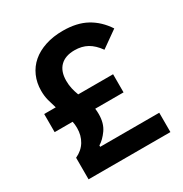

<svg xmlns="http://www.w3.org/2000/svg" viewBox="-166 -836 917 963"><g transform="rotate(-30 293.0 -355.0)"><path d="M71 0V-125Q110 -143 130 -176Q150 -209 150 -252Q150 -273 146 -290H42V-395H109Q101 -420 94 -446Q87 -472 87 -503Q87 -549 104 -587.5Q121 -626 152.5 -653Q184 -680 229.5 -695Q275 -710 331 -710Q412 -710 467.5 -679.5Q523 -649 561 -591L465 -523Q438 -561 406.5 -578.5Q375 -596 333 -596Q279 -596 250 -567Q221 -538 221 -484Q221 -459 226 -437.5Q231 -416 239 -395H441V-290H277Q278 -282 278.5 -274Q279 -266 279 -258Q279 -205 254.5 -170.5Q230 -136 203 -120V-112H545V0Z"/></g></svg>

Font: IBM Plex Arabic SemiBold
Style: Regular
Weight: 600
Designer: Mike Abbink, Paul van der Laan, Pieter van Rosmalen, Wael Morcos, Khajak Apelian
Foundry: Bold Monday
Version: Version 1.0